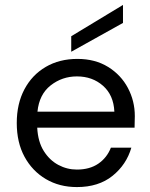

<svg xmlns="http://www.w3.org/2000/svg" viewBox="-20 -747 609 779"><path d="M292 12Q221 12 166 -20.5Q111 -53 79.5 -111Q48 -169 48 -248Q48 -326 79 -384.5Q110 -443 165.5 -475.5Q221 -508 294 -508Q366 -508 418.5 -475.5Q471 -443 499 -390Q527 -337 527 -276Q527 -265 526.5 -254Q526 -243 526 -229H131Q134 -172 157.5 -134.5Q181 -97 216.5 -78Q252 -59 292 -59Q344 -59 379 -83Q414 -107 430 -148H513Q493 -79 436.5 -33.5Q380 12 292 12ZM292 -437Q232 -437 185.5 -400.5Q139 -364 132 -294H444Q441 -361 398 -399Q355 -437 292 -437ZM269 -537V-600L479 -727V-654Z"/></svg>

Font: Firefly Display
Style: Regular
Weight: 400
Designer: Colophon Foundry, Jonny Pinhorn
Foundry: Colophon Foundry
Version: Version 1.200; ttfautohint (v1.8.3)